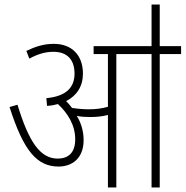

<svg xmlns="http://www.w3.org/2000/svg" viewBox="-20 -825 817 845"><path d="M348 -208C348 -248 337 -284 318 -315C335 -311 357 -310 377 -310C402 -310 429 -312 455 -319V0H492V-587H647V0H683V-587H777V-622H683V-805H647V-622H392V-587H455V-355C427 -347 400 -344 371 -344C348 -344 323 -346 297 -350C289 -361 280 -371 271 -380C318 -404 345 -445 345 -501C345 -582 296 -632 217 -632C172 -632 136 -620 96 -601L109 -567C146 -587 179 -597 215 -597C276 -597 308 -562 308 -501C308 -439 270 -401 184 -393L187 -359C205 -360 220 -363 235 -367C278 -327 311 -275 311 -212C311 -152 280 -127 234 -127C157 -127 107 -200 57 -364L22 -354C84 -160 143 -92 238 -92C296 -92 348 -127 348 -208Z"/></svg>

Font: Noto Sans Devanagari UI Condensed ExtraLight
Style: Regular
Weight: 200
Width: 3
Designer: Jelle Bosma - Monotype Design Team
Foundry: Monotype Imaging Inc.
Version: Version 2.004